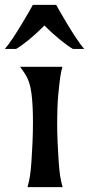

<svg xmlns="http://www.w3.org/2000/svg" viewBox="-37 -767 365 787"><path d="M202.1 -381.3C208 -440.4 210 -460.9 218.8 -493.2H45.4C68.8 -460.9 85 -440.4 92.3 -381.3C96.7 -346.7 98.1 -305.7 98.1 -264.2C98.1 -209 95.2 -154.3 92.3 -111.3C88.4 -52.7 84.5 -31.7 75.7 0H219.7C210.9 -31.7 207 -52.7 203.1 -111.3C200.2 -154.3 197.3 -209 197.3 -264.2C197.3 -305.7 198.7 -346.7 202.1 -381.3ZM262.2 -566.4H308.1C273.9 -604 198.2 -736.8 193.4 -747.1H97.7C92.8 -736.8 17.1 -604 -17.1 -566.4H28.8C50.8 -578.1 99.1 -615.7 145 -662.6C191.4 -615.7 240.2 -578.1 262.2 -566.4Z"/></svg>

Font: Amarante
Style: Regular
Weight: 400
Designer: Karolina Lach
Foundry: Sorkin Type Co.
Version: Version 1.001